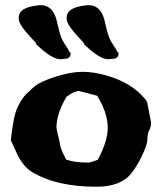

<svg xmlns="http://www.w3.org/2000/svg" viewBox="-20 -709 632 744"><path d="M316.4 -689H324.7Q368.7 -688 383.8 -634.8Q387.2 -622.1 394.5 -590.8Q401.9 -559.6 416.5 -538.3Q431.2 -517.1 434.6 -508.3L439 -505.4V-498.5Q439 -487.8 425.8 -481.9L409.7 -480.5L403.3 -479.5H399.9Q366.7 -479.5 310.5 -533.2L305.7 -537.1V-541Q303.2 -544.9 283.7 -565.4Q238.8 -613.8 238.3 -635.7V-640.6Q238.3 -681.6 316.4 -688.5ZM130.9 -689H139.2Q183.1 -688 198.2 -634.8Q201.7 -622.1 209 -590.8Q216.3 -559.6 231 -538.3Q245.6 -517.1 249 -508.3L253.4 -505.4V-498.5Q253.4 -487.8 240.2 -481.9L224.1 -480.5L217.8 -479.5H214.4Q181.2 -479.5 125 -533.2L120.1 -537.1V-541Q117.7 -544.9 98.1 -565.4Q53.2 -613.8 52.7 -635.7V-640.6Q52.7 -681.6 130.9 -688.5ZM397.5 -219.7Q395.5 -273.9 356.9 -337.9L286.1 -356.4Q266.1 -355.5 237.8 -334Q198.7 -268.6 198.7 -212.9L211.9 -154.3V-153.8Q211.9 -136.7 236.3 -90.8Q268.1 -79.1 319.8 -79.1H323.7Q329.6 -79.1 358.9 -89.8Q397.5 -161.6 397.5 -213.9Q397.5 -214.4 397.5 -215.3ZM22 -165.5Q31.7 -259.8 48.3 -293.9Q64.9 -328.1 81.5 -344.2Q98.1 -360.4 104.2 -365.7Q110.4 -371.1 115.7 -375.5Q139.6 -394.5 197.8 -412.6Q255.9 -430.7 299.3 -430.7Q342.8 -430.7 392.6 -416.5Q487.3 -389.6 540 -328.1Q547.4 -319.8 550.3 -312.5L565.4 -234.4V-233.4Q565.4 -216.8 558.3 -204.3Q551.3 -191.9 551.3 -171.1Q551.3 -150.4 531.5 -108.2Q511.7 -65.9 490.2 -39.1Q449.2 14.6 353.5 14.6Q195.8 14.6 101.1 -44.4Q71.3 -63.5 47.9 -108.9Z"/></svg>

Font: Drukaatie burti
Style: Heavy
Weight: 800
Version: Version 0.14